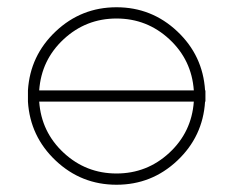

<svg xmlns="http://www.w3.org/2000/svg" viewBox="-20 -753 641 529"><path d="M545 -504H546V-489V-473H545Q539 -377 468.5 -310.5Q398 -244 301 -244Q204 -244 133.5 -310.5Q63 -377 57 -473V-504Q63 -600 133.5 -666.5Q204 -733 301 -733Q398 -733 468.5 -666.5Q539 -600 545 -504ZM88 -504H514Q508 -588 446.5 -645Q385 -702 301 -702Q217 -702 155.5 -645Q94 -588 88 -504ZM88 -473Q94 -389 155.5 -332Q217 -275 301 -275Q385 -275 446.5 -332Q508 -389 514 -473Z"/></svg>

Font: Neo
Style: Regular
Weight: 400
Version: Version 1.1